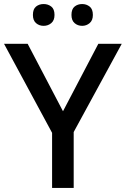

<svg xmlns="http://www.w3.org/2000/svg" viewBox="-20 -931 623 951"><path d="M292 -380 467 -714H583L345 -277V0H238V-273L0 -714H117ZM143 -857Q143 -886 158.5 -898.5Q174 -911 196 -911Q218 -911 234 -898.5Q250 -886 250 -857Q250 -830 234 -816.5Q218 -803 196 -803Q174 -803 158.5 -816.5Q143 -830 143 -857ZM334 -857Q334 -886 349.5 -898.5Q365 -911 387 -911Q408 -911 424 -898.5Q440 -886 440 -857Q440 -830 424 -816.5Q408 -803 387 -803Q365 -803 349.5 -816.5Q334 -830 334 -857Z"/></svg>

Font: Noto Sans Tamil Medium
Style: Regular
Weight: 500
Designer: Jelle Bosma - Monotype Design Team
Foundry: Monotype Imaging Inc.
Version: Version 2.004; ttfautohint (v1.8.4.7-5d5b)